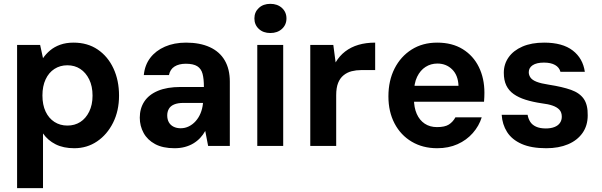

<svg xmlns="http://www.w3.org/2000/svg" viewBox="-20 -760 3133 1000"><path d="M69 220V-526H189L204 -457Q219 -479 241 -497.5Q263 -516 293.5 -527Q324 -538 363 -538Q436 -538 489 -502Q542 -466 571 -403.5Q600 -341 600 -262Q600 -183 569 -121Q538 -59 485.5 -23.5Q433 12 367 12Q310 12 269.5 -8.5Q229 -29 204 -65V220ZM331 -106Q369 -106 398 -124.5Q427 -143 444.5 -178.5Q462 -214 462 -262Q462 -311 444.5 -346.5Q427 -382 398 -401Q369 -420 331 -420Q293 -420 263.5 -401Q234 -382 217.5 -346.5Q201 -311 201 -263Q201 -214 217.5 -179Q234 -144 263.5 -125Q293 -106 331 -106Z M889 12Q828 12 788 -9.5Q748 -31 728 -67.5Q708 -104 708 -147Q708 -195 731.5 -231Q755 -267 802.5 -287Q850 -307 921 -307H1042Q1042 -349 1035 -375.5Q1028 -402 1007.5 -415Q987 -428 948 -428Q912 -428 889 -413.5Q866 -399 860 -369H729Q734 -421 762.5 -458.5Q791 -496 839 -517Q887 -538 949 -538Q1021 -538 1072.5 -514.5Q1124 -491 1150.5 -445.5Q1177 -400 1177 -335V0H1064L1049 -78Q1038 -58 1022.5 -41.5Q1007 -25 987 -13Q967 -1 942.5 5.5Q918 12 889 12ZM921 -92Q944 -92 964 -102Q984 -112 999.5 -129.5Q1015 -147 1024.5 -170Q1034 -193 1037 -220V-224H936Q906 -224 887 -216Q868 -208 859.5 -193Q851 -178 851 -159Q851 -138 859.5 -123Q868 -108 884 -100Q900 -92 921 -92Z M1320 0V-526H1455V0ZM1388 -588Q1351 -588 1328 -609.5Q1305 -631 1305 -664Q1305 -697 1328 -718.5Q1351 -740 1388 -740Q1425 -740 1448.5 -718.5Q1472 -697 1472 -664Q1472 -631 1448.5 -609.5Q1425 -588 1388 -588Z M1596 0V-526H1716L1728 -435Q1748 -469 1778 -492Q1808 -515 1847 -526.5Q1886 -538 1934 -538V-395H1861Q1835 -395 1811.5 -389Q1788 -383 1769.5 -368Q1751 -353 1741 -328Q1731 -303 1731 -264V0Z M2257 12Q2182 12 2124.5 -22Q2067 -56 2035 -117Q2003 -178 2003 -258Q2003 -340 2035 -403Q2067 -466 2124 -502Q2181 -538 2257 -538Q2335 -538 2390 -504Q2445 -470 2474 -411Q2503 -352 2503 -277Q2503 -267 2502.5 -255Q2502 -243 2501 -230H2100V-313H2368Q2366 -368 2335 -398.5Q2304 -429 2258 -429Q2224 -429 2196.5 -411.5Q2169 -394 2152.5 -360Q2136 -326 2136 -274V-245Q2136 -200 2150.5 -167Q2165 -134 2192 -116Q2219 -98 2256 -98Q2297 -98 2318 -111.5Q2339 -125 2352 -149H2489Q2475 -104 2442.5 -67Q2410 -30 2363 -9Q2316 12 2257 12Z M2825 12Q2747 12 2696.5 -10.5Q2646 -33 2621 -72.5Q2596 -112 2593 -162H2728Q2731 -143 2741 -126.5Q2751 -110 2771.5 -100.5Q2792 -91 2823 -91Q2849 -91 2868 -98.5Q2887 -106 2896.5 -120Q2906 -134 2906 -152Q2906 -175 2893.5 -188.5Q2881 -202 2858 -210Q2835 -218 2801 -222Q2754 -229 2717.5 -240.5Q2681 -252 2655.5 -270Q2630 -288 2617 -315Q2604 -342 2604 -381Q2604 -426 2629 -461.5Q2654 -497 2701 -517.5Q2748 -538 2814 -538Q2910 -538 2963 -497Q3016 -456 3026 -386H2899Q2893 -409 2871 -421.5Q2849 -434 2813 -434Q2775 -434 2754.5 -420.5Q2734 -407 2734 -384Q2734 -369 2743 -356Q2752 -343 2775 -334Q2798 -325 2838 -319Q2909 -308 2954 -292Q2999 -276 3020.5 -245Q3042 -214 3041 -159Q3041 -106 3014 -67.5Q2987 -29 2938.5 -8.5Q2890 12 2825 12Z"/></svg>

Font: DM Sans 9pt
Style: Bold
Weight: 700
Version: Version 4.004;gftools[0.9.30]